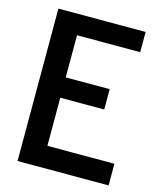

<svg xmlns="http://www.w3.org/2000/svg" viewBox="-111 -820 750 900"><g transform="rotate(15 263.5 -370.0)"><path d="M60.1 0V-739.7H483.4V-641.6H176.8V-437H390.1V-338.4H176.8V-105H502V0Z"/></g></svg>

Font: News Cycle
Style: Bold
Weight: 700
Version: Version 0.5.1